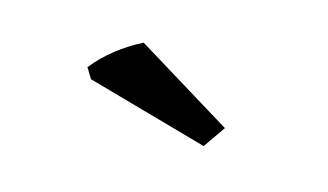

<svg xmlns="http://www.w3.org/2000/svg" viewBox="-34 -620 459 269"><g transform="rotate(-10 195.5 -485.5)"><path d="M238.3 -406.7 99.1 -526.4 97.2 -543.9Q134.8 -562.5 180.7 -564L272 -426.3Z"/></g></svg>

Font: Markazi Text Medium
Style: Regular
Weight: 500
Designer: Borna Izadpanah (Arabic designer), Fiona Ross (Arabic design director) and Florian Runge (Latin designer)
Foundry: Borna Izadpanah and Florian Runge
Version: Version 1.001